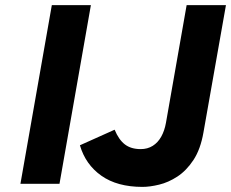

<svg xmlns="http://www.w3.org/2000/svg" viewBox="-20 -720 905 752"><path d="M60 0 183 -700H336L213 0ZM538 12Q439 12 377 -31.8Q315 -75.5 293 -151L429 -212Q445 -173 469 -154.5Q493 -136 531 -136Q558 -136 578.2 -148.8Q598.5 -161.5 611.5 -184.8Q624.5 -208 630 -239L711 -700H865L777 -202Q765.5 -135.5 737.8 -93.5Q710 -51.5 674.8 -28.5Q639.5 -5.5 603.2 3.2Q567 12 538 12Z"/></svg>

Font: Overpass Black
Style: Italic
Weight: 900
Italic angle: -10°
Designer: Delve Withrington, Dave Bailey, Thomas Jockin
Foundry: Delve Fonts LLC
Version: Version 4.000